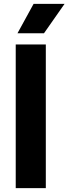

<svg xmlns="http://www.w3.org/2000/svg" viewBox="-20 -969 352 989"><path d="M61 0V-740H216V0ZM70 -797.5 153 -949H312.5L206.5 -797.5Z"/></svg>

Font: Encode Sans SemiCondensed
Style: Bold
Weight: 700
Width: 4
Designer: Multiple Designers
Foundry: Impallari Type
Version: Version 3.002